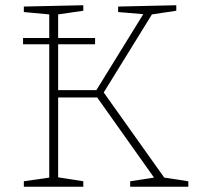

<svg xmlns="http://www.w3.org/2000/svg" viewBox="-20 -713 751 733"><path d="M68 -544V-568H168V-658L71 -667V-688L298 -693V-672L202 -658V-568H343V-544H202V-369H348L527 -659L431 -667V-688L653 -693V-672L560 -658L376 -360L607 -35L699 -21V0H477V-21L568 -35L351 -341H202V-36L298 -21V0H71V-21L168 -35V-544Z"/></svg>

Font: Bitter ExtraLight
Style: Regular
Weight: 200
Designer: Sol Matas, and Bitter project Authors
Foundry: Sol Matas
Version: Version 2.001